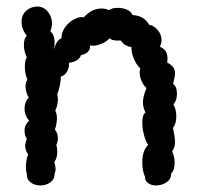

<svg xmlns="http://www.w3.org/2000/svg" viewBox="-20 -567 606 587"><path d="M228 -399Q221 -379 191 -375Q192 -358 184 -346.5Q176 -335 166 -333Q166 -307 155 -279Q157 -271 157 -265Q157 -245 149 -229Q154 -219 154 -206Q154 -189 148 -171Q157 -159 157 -144Q157 -135 152 -123Q155 -117 155 -104Q155 -82 146 -72Q150 -58 150 -50Q150 -42 147 -36Q147 -19 134 -9.5Q121 0 103 0Q86 0 73.5 -9.5Q61 -19 62 -36Q59 -45 59 -55Q59 -76 66 -95Q57 -107 57 -121Q57 -130 62 -142Q55 -153 55 -167Q55 -177 59 -185Q63 -193 69 -198Q55 -214 55 -235Q55 -255 68 -269Q64 -274 61 -284Q58 -294 58 -304Q58 -317 64 -323Q56 -341 56 -364Q56 -384 62 -391Q53 -411 53 -429Q53 -449 62 -458Q46 -477 46 -500Q46 -528 70 -541Q82 -547 94 -547Q113 -547 126 -531.5Q139 -516 139 -495Q139 -484 134 -472Q147 -459 147 -439Q147 -425 145 -416Q153 -445 168 -450Q168 -469 180 -485Q192 -501 208.5 -509Q225 -517 236 -514Q261 -541 290 -541Q303 -541 313 -536Q322 -543 340 -543Q355 -543 368 -537.5Q381 -532 385 -521Q421 -519 436 -491Q449 -490 461.5 -476Q474 -462 474 -444Q474 -436 469 -424Q492 -415 492 -389Q492 -380 491 -376Q504 -369 509.5 -361.5Q515 -354 515 -343Q515 -331 509 -311Q521 -302 521 -281Q521 -259 510 -248Q519 -233 519 -211Q519 -189 509 -176Q515 -146 515 -134Q515 -113 506 -105Q514 -87 514 -70Q514 -47 503 -36Q504 -20 489.5 -10Q475 0 457 0Q443 0 433 -7Q423 -14 423 -27Q415 -46 415 -70Q415 -107 433 -124Q426 -133 420.5 -153.5Q415 -174 415 -192Q415 -217 425 -223Q417 -238 417 -254Q417 -272 428 -298Q419 -305 413 -319Q407 -333 407 -346Q407 -350 409 -358Q398 -367 389.5 -387Q381 -407 382 -423Q373 -424 364 -429Q355 -434 350 -443H339Q322 -443 315 -450Q307 -440 288.5 -432.5Q270 -425 256 -428H255Q257 -417 248.5 -408.5Q240 -400 228 -399Z"/></svg>

Font: Pangolin
Style: Regular
Weight: 400
Designer: Kevin Burke
Foundry: Google, Inc.
Version: Version 1.101